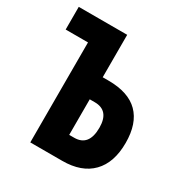

<svg xmlns="http://www.w3.org/2000/svg" viewBox="-166 -841 923 968"><g transform="rotate(30 295.5 -357.0)"><path d="M145 0V-582H15V-714H297V-467H331Q447 -467 505 -409Q563 -351 563 -238Q563 -123 503 -61.5Q443 0 331 0ZM296 -131H325Q410 -131 410 -238Q410 -338 325 -338H296Z"/></g></svg>

Font: Noto Sans ExtraCondensed ExtraBold
Style: Regular
Weight: 800
Width: 2
Designer: Monotype Design Team
Foundry: Monotype Imaging Inc.
Version: Version 2.013; ttfautohint (v1.8.4.7-5d5b)